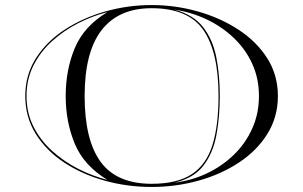

<svg xmlns="http://www.w3.org/2000/svg" viewBox="-20 -730 1200 760"><path d="M580 10Q483.5 10 394 -15Q304.5 -40 233.8 -86.8Q163 -133.5 121.5 -200.2Q80 -267 80 -350Q80 -433.5 122.5 -500Q165 -566.5 237 -613.2Q309 -660 398 -685Q487 -710 580 -710Q673 -710 762 -685Q851 -660 923 -613.2Q995 -566.5 1037.5 -500Q1080 -433.5 1080 -350Q1080 -267 1038.5 -200.2Q997 -133.5 926.2 -86.8Q855.5 -40 766 -15Q676.5 10 580 10ZM580 -697.5Q449.5 -697.5 382.2 -610.8Q315 -524 315 -350Q315 -176 378.5 -89.2Q442 -2.5 580 -2.5Q682 -2.5 739.8 -41Q797.5 -79.5 821.2 -156.8Q845 -234 845 -350Q845 -524 785.2 -610.8Q725.5 -697.5 580 -697.5ZM850 -350Q850 -266.5 836.5 -194.8Q823 -123 784.5 -73.5Q746 -24 670 -7Q737.5 -15 797.8 -43.2Q858 -71.5 904.8 -116.5Q951.5 -161.5 978.2 -220.8Q1005 -280 1005 -350Q1005 -420 978 -478.5Q951 -537 904 -581.2Q857 -625.5 796.8 -653.8Q736.5 -682 670 -692Q744.5 -672.5 783.2 -623.5Q822 -574.5 836 -504Q850 -433.5 850 -350ZM240 -350Q240 -453 276 -539.5Q312 -626 405 -682Q346 -667 289.2 -638Q232.5 -609 186.2 -567.2Q140 -525.5 112.5 -471Q85 -416.5 85 -350Q85 -283.5 112.5 -229Q140 -174.5 186.2 -132.8Q232.5 -91 289.2 -62Q346 -33 405 -18Q312 -74.5 276 -161Q240 -247.5 240 -350Z"/></svg>

Font: Engraving Unshaded CC
Style: Bold
Weight: 700
Designer: indestructible type*
Foundry: Cowboy Collective
Version: Version 1.000